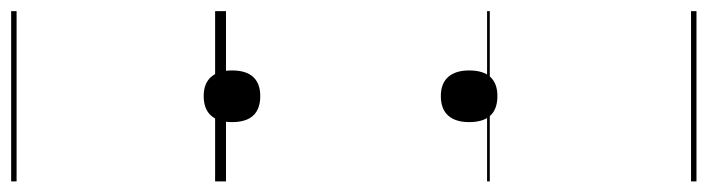

<svg xmlns="http://www.w3.org/2000/svg" viewBox="-494 -432 1300 353"><g transform="rotate(90 156.5 -255.0)"><path d="M156 21Q133 21 121 7.5Q109 -6 109 -31Q109 -57 121 -70Q133 -83 156 -83Q180 -83 192 -70Q204 -57 204 -31Q204 -6 192 7.5Q180 21 156 21ZM156 -415Q133 -415 121 -428.5Q109 -442 109 -467Q109 -493 121 -506Q133 -519 156 -519Q180 -519 192 -506Q204 -493 204 -467Q204 -442 192 -428.5Q180 -415 156 -415ZM0 365H313V375H0ZM0 -20H313V0H0ZM0 -505H313V-500H0ZM0 -885H313V-875H0Z"/></g></svg>

Font: Playwrite IT Moderna Guides
Style: Regular
Weight: 400
Designer: Veronika Burian, José Scaglione
Foundry: TypeTogether
Version: Version 1.003